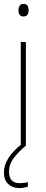

<svg xmlns="http://www.w3.org/2000/svg" viewBox="-21 -742 237 979"><path d="M99 -722Q115 -722 120 -712Q125 -702 125 -690Q125 -677 119.5 -667.5Q114 -658 98 -658Q84 -658 78.5 -667.5Q73 -677 73 -690Q73 -702 78.5 -712Q84 -722 99 -722ZM111 -528V0H85V-528ZM25 133Q25 192 79 192Q91 192 103 190.5Q115 189 121 186V210Q114 212 102.5 214.5Q91 217 77 217Q43 217 21 196.5Q-1 176 -1 137Q-1 63 93 -10L112 0Q75 30 50 62.5Q25 95 25 133Z"/></svg>

Font: Noto Sans SemiCondensed Thin
Style: Regular
Weight: 100
Width: 4
Designer: Monotype Design Team
Foundry: Monotype Imaging Inc.
Version: Version 2.013; ttfautohint (v1.8.4.7-5d5b)